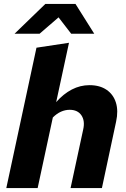

<svg xmlns="http://www.w3.org/2000/svg" viewBox="-20 -954 640 974"><path d="M12 0 165 -712 330 -737 265 -436Q302 -478 344.5 -500Q387 -522 434 -522Q486 -522 520.5 -498.5Q555 -475 568 -433.5Q581 -392 569 -337L497 0H338L402 -297Q412 -341 393 -369Q374 -397 333 -397Q311 -397 289.5 -387.5Q268 -378 248 -358L171 0ZM54 -783 210 -934H363L458 -783H341L277 -866L181 -783Z"/></svg>

Font: Red Hat Mono
Style: Italic
Weight: 300
Italic angle: -12°
Monospace: yes
Designer: Pentagram, MCKL
Foundry: Pentagram, MCKL
Version: Version 1.023